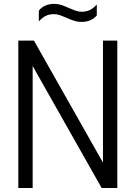

<svg xmlns="http://www.w3.org/2000/svg" viewBox="-20 -944 681 964"><path d="M72 0V-740H150.5L497 -127.5V-740H569V0H490.5L144 -612.5V0ZM390 -834Q368.5 -834 349.5 -840.5Q330.5 -847 313 -855Q297.5 -862 282 -867.5Q266.5 -873 250.5 -873Q227 -873 209.2 -864Q191.5 -855 175 -836.5V-891Q203 -924.5 251 -924.5Q272.5 -924.5 291.5 -917.8Q310.5 -911 328 -903Q343.5 -896 359 -890.5Q374.5 -885 390.5 -885Q414 -885 431.8 -894Q449.5 -903 466 -921.5V-866.5Q438 -834 390 -834Z"/></svg>

Font: Encode Sans Condensed Condensed
Style: Regular
Weight: 400
Width: 3
Designer: Multiple Designers
Foundry: Impallari Type
Version: Version 3.000; ttfautohint (v1.8.3) -l 8 -r 50 -G 200 -x 14 